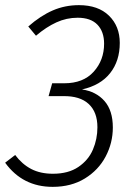

<svg xmlns="http://www.w3.org/2000/svg" viewBox="-25 -716 517 747"><path d="M441 -549Q441 -479 403.5 -431.5Q366 -384 294 -368Q349 -360 381.5 -323Q414 -286 414 -220Q414 -160 386 -107Q358 -54 305 -21.5Q252 11 180 11Q63 11 -5 -83L34 -113Q61 -77 96.5 -58.5Q132 -40 181 -40Q241 -40 280 -66.5Q319 -93 336.5 -134Q354 -175 354 -221Q354 -280 320 -311.5Q286 -343 221 -342H164L178 -392H225Q299 -392 339.5 -437Q380 -482 380 -546Q380 -593 354 -620Q328 -647 277 -647Q234 -647 194.5 -629Q155 -611 115 -577L85 -613Q133 -655 180.5 -675.5Q228 -696 282 -696Q357 -696 399 -655Q441 -614 441 -549Z"/></svg>

Font: Fira Sans Condensed Light
Style: Italic
Weight: 300
Width: 3
Italic angle: -8°
Designer: Carrois Corporate & Edenspiekermann AG
Foundry: Carrois Corporate GbR & Edenspiekermann AG
Version: Version 4.203